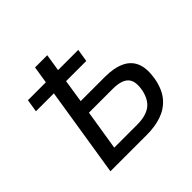

<svg xmlns="http://www.w3.org/2000/svg" viewBox="-171 -887 1068 1068"><g transform="rotate(-45 363.0 -352.5)"><path d="M124 0 208 -529H67L79 -604H220L236 -705H332L316 -604H475L463 -529H304L283 -393H475Q546 -393 593 -370.5Q640 -348 657.5 -301Q675 -254 660 -178Q646 -113 611.5 -74Q577 -35 526 -17.5Q475 0 411 0ZM232 -78H412Q479 -78 516.5 -104.5Q554 -131 567 -191Q580 -257 553 -286Q526 -315 457 -315H270Z"/></g></svg>

Font: Nunito Sans 7pt SemiCondensed Medium
Style: Italic
Weight: 500
Width: 4
Italic angle: -9°
Designer: Vernon Adams
Foundry: Vernon Adams
Version: Version 3.101;gftools[0.9.27]